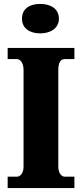

<svg xmlns="http://www.w3.org/2000/svg" viewBox="-20 -958 416 978"><path d="M185 -788C236 -788 280 -813 280 -863C280 -915 236 -938 185 -938C132 -938 92 -915 92 -863C92 -813 132 -788 185 -788ZM19 0H359V-58H310C293 -58 277 -76 277 -110V-600C277 -641 289 -657 310 -657H359V-714H19V-657H66C81 -657 100 -641 100 -601V-109C100 -73 81 -58 66 -58H19Z"/></svg>

Font: Noto Serif Armenian Condensed Black
Style: Regular
Weight: 900
Width: 3
Designer: Monotype Design Team
Foundry: Monotype Imaging Inc.
Version: Version 2.008